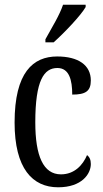

<svg xmlns="http://www.w3.org/2000/svg" viewBox="-20 -786 437 816"><path d="M173 -619V-606H208C256 -649 324 -721 344 -756V-766H248C233 -721 201 -670 173 -619ZM227 10C328 10 366 -47 366 -89C366 -108 360 -119 350 -127C332 -84 296 -45 239 -45C164 -45 130 -123 130 -266C130 -445 167 -497 224 -497C274 -497 287 -446 287 -384C343 -384 366 -398 366 -444C366 -509 313 -546 223 -546C121 -546 42 -479 42 -265C42 -70 118 10 227 10Z"/></svg>

Font: Noto Serif Tamil ExtraCondensed
Style: Italic
Weight: 400
Width: 2
Italic angle: -12°
Designer: Indian Type Foundry, Tom Grace, and the Monotype Design Team
Foundry: Monotype Imaging Inc.
Version: Version 2.003